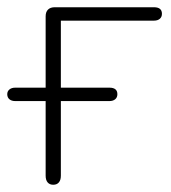

<svg xmlns="http://www.w3.org/2000/svg" viewBox="-21 -504 473 530"><path d="M105 -19V-225H21Q11 -225 5 -230Q-1 -235 -1 -244Q-1 -252 5 -257Q11 -262 21 -262H105V-459Q105 -471 111.5 -477.5Q118 -484 130 -484H404Q415 -484 420.5 -479.5Q426 -475 426 -466Q426 -457 420 -452Q414 -447 404 -447H147V-262H281Q292 -262 297.5 -257.5Q303 -253 303 -244Q303 -235 297 -230Q291 -225 281 -225H147V-19Q147 -7 141.5 -0.5Q136 6 126 6Q116 6 110.5 -0.5Q105 -7 105 -19Z"/></svg>

Font: SN Pro Thin
Style: Regular
Weight: 200
Designer: Tobias Whetton
Foundry: Supernotes
Version: Version 1.003;Glyphs 3.3 (3324)